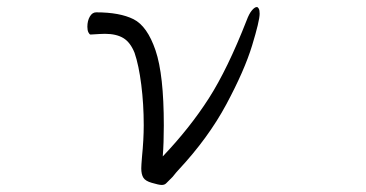

<svg xmlns="http://www.w3.org/2000/svg" viewBox="-20 -515 1040 545"><path d="M228 -439Q228 -456 235 -468Q242 -480 253 -480Q320 -480 359 -460.5Q398 -441 421.5 -372Q445 -303 445 -159Q445 -109 442 -71Q519 -152 572.5 -235.5Q626 -319 680 -457Q687 -476 695 -485.5Q703 -495 709 -495Q712 -495 714.5 -490.5Q717 -486 717 -476Q717 -456 695.5 -385.5Q674 -315 622.5 -219Q571 -123 486 -32Q482 -28 470 -13Q456 1 451.5 5.5Q447 10 439 10Q431 10 411 4Q393 -1 387 -10.5Q381 -20 381 -37Q381 -45 383 -69Q388 -119 388 -160Q388 -219 381 -274.5Q374 -330 362 -365Q350 -395 330 -407Q310 -419 278 -419Q268 -419 238 -417H237Q234 -417 231 -423Q228 -429 228 -439Z"/></svg>

Font: JyunsaiKaai Light
Style: Regular
Weight: 300
Designer: Fontworks Inc.
Version: Version 0.030;April 7, 2024;FontCreator 14.0.0.2901 64-bit